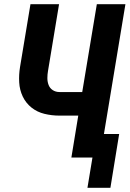

<svg xmlns="http://www.w3.org/2000/svg" viewBox="-20 -755 621 920"><path d="M399 145H509L551 -113H478L581 -735H444L374 -314H265Q247 -314 233 -323Q219 -332 213 -347.5Q207 -363 207 -380.5Q207 -398 210 -415L263 -735H126L76 -434Q70 -397 72 -360.5Q74 -324 89 -292.5Q104 -261 131 -239.5Q158 -218 193 -209.5Q228 -201 265 -201H355L322 0H423Z"/></svg>

Font: Iosevka Sparkle Extrabold
Style: Italic
Weight: 800
Italic angle: -9°
Designer: Belleve Invis
Foundry: Belleve Invis
Version: Version 4.5.0; ttfautohint (v1.8.3)